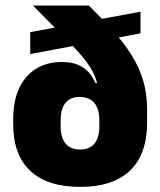

<svg xmlns="http://www.w3.org/2000/svg" viewBox="-20 -680 596 714"><path d="M278 15Q156 15 92.5 -44.8Q29 -104.5 29 -218.5V-235Q29 -338 78 -393.8Q127 -449.5 210 -449.5Q245.5 -449.5 270 -439Q294.5 -428.5 310.2 -410.8Q326 -393 335 -371H389.5L349.5 -232Q349.5 -253.5 344.8 -269.8Q340 -286 330.8 -297Q321.5 -308 307.8 -313.8Q294 -319.5 276 -319.5Q241.5 -319.5 223.5 -297.2Q205.5 -275 205.5 -232V-211.5Q205.5 -168 224 -146Q242.5 -124 277.5 -124Q313 -124 331.2 -146Q349.5 -168 349.5 -211.5Q349.5 -226.5 349.5 -248.2Q349.5 -270 349.5 -293Q348.5 -306 347 -319.5Q345.5 -333 344.5 -346Q342.5 -380.5 325.2 -412.8Q308 -445 277 -480.2Q246 -515.5 202 -559Q158 -602.5 102.5 -659.5H310Q362.5 -608 403 -562.5Q443.5 -517 471 -472.2Q498.5 -427.5 512.8 -379.2Q527 -331 527 -274V-223.5Q527 -107 463.8 -46Q400.5 15 278 15ZM92.5 -479V-560.5L502.5 -636.5V-556Z"/></svg>

Font: Anek Bangla Medium ExtraBold
Style: Regular
Weight: 800
Version: Version 1.003